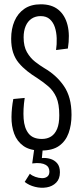

<svg xmlns="http://www.w3.org/2000/svg" viewBox="-20 -691 381 894"><path d="M171 10Q119 10 89 -11.5Q59 -33 46 -68.5Q33 -104 33.5 -146.5Q34 -189 42 -230L95 -235Q87 -182 90 -138.5Q93 -95 113 -69.5Q133 -44 175 -44Q200 -44 218 -55.5Q236 -67 246 -91Q256 -115 256 -154Q256 -207 242.5 -237.5Q229 -268 206 -288Q183 -308 154 -327Q128 -343 106 -360.5Q84 -378 67 -398.5Q50 -419 41 -446.5Q32 -474 32 -511Q32 -557 47.5 -593Q63 -629 93.5 -650Q124 -671 170 -671Q221 -671 252 -645.5Q283 -620 294.5 -574Q306 -528 296 -465L241 -458Q245 -485 244 -513Q243 -541 235.5 -564Q228 -587 212 -601.5Q196 -616 169 -616Q145 -616 127 -604Q109 -592 99.5 -569.5Q90 -547 90 -517Q90 -475 105.5 -448Q121 -421 143.5 -403.5Q166 -386 186 -374Q215 -357 237.5 -336.5Q260 -316 277.5 -290.5Q295 -265 304 -232Q313 -199 313 -156Q313 -109 299.5 -71.5Q286 -34 255.5 -12Q225 10 171 10ZM95 156 119 118Q129 127 144.5 132.5Q160 138 175 138.5Q190 139 200 131.5Q210 124 210 108Q210 98 206 90Q202 82 192.5 76.5Q183 71 168 69Q153 67 130 70L141 -9H180L175 45Q194 43 213.5 48.5Q233 54 246 69Q259 84 259 111Q259 142 241.5 159.5Q224 177 197.5 181.5Q171 186 143 179Q115 172 95 156Z"/></svg>

Font: Bricolage Grotesque 72pt Condensed ExtraLight
Style: Regular
Weight: 250
Width: 3
Designer: Mathieu Triay
Foundry: Atelier Triay
Version: Version 1.001;gftools[0.9.33.dev8+g029e19f]